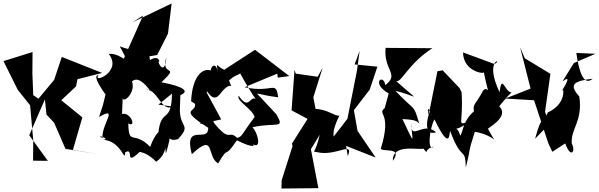

<svg xmlns="http://www.w3.org/2000/svg" viewBox="-34 -863 3441 1103"><path d="M233 -205 277 -158 342 -8 530 23 385 -2 439 -189 318 -287 403 -367 411 -408 553 -444 321 -536 277 -404 187 -296 157 -316 152 -443 153 -564 -14 -512 68 -347 139 -258 157 -57 156 60 241 61 134 -86 224 -292Z M558 -262 535 -191C652 -258 547 -148 555 -69C504 -97 612 -61 556 -60C665 -56 683 79 685 12C741 -19 676 99 770 8C735 15 787 -11 863 66C945 12 904 -87 919 19C964 -127 910 -40 989 -64C1072 -154 990 -123 1000 -255L1002 -316C1083 -350 946 -381 893 -390C1008 -499 885 -414 922 -535C912 -408 862 -526 881 -507C880 -564 777 -495 831 -495C817 -622 798 -540 654 -597C735 -446 671 -563 591 -553C671 -450 495 -381 532 -431C471 -432 652 -221 572 -320ZM876 -262 954 -325C951 -131 879 -269 873 -51C911 -158 851 -89 829 -19C734 -117 706 -21 703 -154C752 -126 717 -222 667 -208L671 -303C669 -261 756 -336 720 -404C718 -362 738 -471 836 -332C808 -368 797 -344 805 -352C878 -341 892 -218 960 -251ZM788 -774 672 -514 869 -547 931 -670 952 -843 729 -736Z M1562 -417 1628 -426 1431 -577 1254 -462C1204 -485 1207 -520 1221 -431C1210 -518 1176 -481 1177 -458C1128 -475 1070 -422 1064 -281L1086 -267C1099 -215 983 -242 1162 -129C1165 -36 1019 -164 1068 23C1205 -105 1150 34 1219 76C1287 -40 1245 64 1327 -57C1421 -9 1452 -19 1391 -55C1479 25 1450 -99 1416 -132C1557 -163 1604 -118 1554 -206L1443 -325C1476 -322 1482 -314 1564 -304C1551 -406 1532 -326 1371 -362L1559 -440ZM1301 -417C1329 -439 1384 -435 1324 -491C1325 -466 1461 -239 1458 -272C1399 -352 1408 -209 1337 -313C1322 -284 1413 -240 1429 -191C1356 -96 1359 -77 1328 -71C1277 -121 1292 -38 1196 -156C1156 -257 1145 -179 1114 -150L1237 -177L1154 -330C1152 -364 1183 -259 1232 -325C1300 -415 1305 -329 1282 -401Z M1951 -44 1883 -53 2124 42 2020 -111 1999 -230 2090 -348 2134 -480 2003 -493 2032 -571 2017 -459 1962 -181 1875 -68C1923 -63 1839 -46 1916 -199C1891 -193 1847 -236 1779 -237L1766 -304L1820 -475L1791 -422L1665 -440L1658 -462L1641 -229L1733 -180L1643 -38L1647 -25L1584 173L1583 220L1795 218L1752 -6L1803 -89C1775 30 1755 3 1787 11C1896 38 2001 -57 1964 34Z M2176 -242C2129 -202 2220 -224 2154 -10C2158 14 2283 -24 2223 61C2220 -39 2364 0 2399 -9C2432 33 2393 -5 2459 -21C2417 13 2435 -132 2462 -177C2562 32 2545 -125 2553 -108C2619 71 2639 -23 2642 99C2673 -22 2652 22 2694 -106C2822 -84 2827 -11 2770 -122C2751 -119 2905 -193 2830 -255C2769 -140 2807 -238 2905 -332C2867 -331 2849 -445 2836 -333C2743 -529 2862 -526 2807 -495L2626 -562C2627 -449 2757 -434 2745 -450C2781 -274 2776 -378 2742 -344C2699 -261 2680 -267 2689 -224C2622 -164 2630 -113 2610 -83C2589 -163 2549 -84 2661 -162C2586 -147 2629 -136 2618 -333L2606 -357L2509 -459L2479 -454L2428 -201C2414 -297 2459 -166 2442 -208C2452 -291 2368 -70 2471 -103C2395 -172 2323 -43 2328 -160C2331 -64 2360 -4 2278 -179C2360 -175 2360 -165 2374 -154C2339 -272 2356 -215 2238 -341C2361 -313 2392 -263 2241 -398C2269 -381 2309 -496 2450 -586L2181 -588C2169 -457 2263 -439 2180 -374C2168 -444 2094 -386 2199 -326Z M3124 -153 3097 -220 3128 -439 2981 -528 2954 -591 3014 -354 2869 -297 3034 -287 3116 -40 3139 9 3213 -39C3247 53 3274 3 3251 -37C3242 -122 3315 -164 3294 -308C3236 -375 3254 -397 3371 -411C3318 -363 3290 -461 3277 -559L3387 -554L3263 -501L3197 -395C3276 -455 3163 -299 3200 -347C3200 -362 3224 -268 3113 -217C3084 -137 3081 -221 3040 -66Z"/></svg>

Font: Asimov Silicon
Style: Regular
Weight: 400
Designer: Google
Version: Version 2.000980; 2014